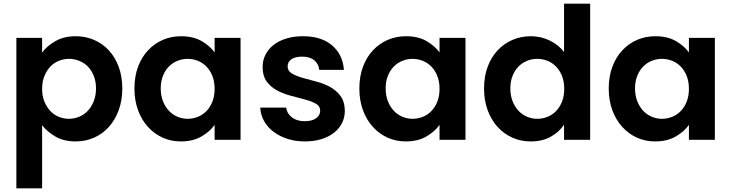

<svg xmlns="http://www.w3.org/2000/svg" viewBox="-20 -760 3975 1044"><path d="M209 -474Q234 -509 280.5 -536Q327 -563 392 -563Q445 -563 491.5 -543Q538 -523 572 -486Q606 -449 625.5 -396.5Q645 -344 645 -279Q645 -214 625.5 -161Q606 -108 572 -70Q538 -32 491.5 -11.5Q445 9 392 9Q326 9 280.5 -18Q235 -45 209 -79V264H69V-554H209ZM502 -279Q502 -318 489.5 -348.5Q477 -379 457 -399Q437 -419 410 -429.5Q383 -440 355 -440Q327 -440 300.5 -429.5Q274 -419 254 -398Q234 -377 221.5 -346.5Q209 -316 209 -277Q209 -238 221.5 -207.5Q234 -177 254 -156Q274 -135 300.5 -124.5Q327 -114 355 -114Q383 -114 410 -125Q437 -136 457 -157Q477 -178 489.5 -209Q502 -240 502 -279Z M711 -279Q711 -344 730.5 -396.5Q750 -449 784.5 -486Q819 -523 865 -543Q911 -563 964 -563Q1031 -563 1076.5 -536.5Q1122 -510 1147 -475V-554H1288V0H1147V-81Q1122 -45 1075.5 -18Q1029 9 963 9Q910 9 864.5 -11.5Q819 -32 784.5 -70Q750 -108 730.5 -161Q711 -214 711 -279ZM1147 -277Q1147 -316 1135 -346.5Q1123 -377 1102.5 -398Q1082 -419 1055.5 -429.5Q1029 -440 1000 -440Q972 -440 945.5 -429.5Q919 -419 899 -399Q879 -379 866.5 -348.5Q854 -318 854 -279Q854 -240 866.5 -209Q879 -178 899 -157Q919 -136 945.5 -125Q972 -114 1000 -114Q1029 -114 1055.5 -124.5Q1082 -135 1102.5 -156Q1123 -177 1135 -207.5Q1147 -238 1147 -277Z M1855 -158Q1855 -122 1840 -91.5Q1825 -61 1796.5 -38.5Q1768 -16 1728 -3.5Q1688 9 1637 9Q1585 9 1541.5 -5.5Q1498 -20 1466 -44.5Q1434 -69 1415.5 -102.5Q1397 -136 1395 -175H1536Q1540 -143 1567 -122Q1594 -101 1636 -101Q1678 -101 1699.5 -117.5Q1721 -134 1721 -158Q1721 -183 1698 -196Q1675 -209 1640 -218.5Q1605 -228 1564.5 -238.5Q1524 -249 1489 -267Q1454 -285 1431 -315.5Q1408 -346 1408 -397Q1408 -431 1423 -461.5Q1438 -492 1466 -514.5Q1494 -537 1535 -550Q1576 -563 1627 -563Q1728 -563 1786 -513Q1844 -463 1850 -380H1716Q1713 -412 1689 -432Q1665 -452 1623 -452Q1584 -452 1564 -437.5Q1544 -423 1544 -399Q1544 -374 1567 -360.5Q1590 -347 1624 -337Q1658 -327 1698 -317Q1738 -307 1772.5 -288.5Q1807 -270 1830.5 -239.5Q1854 -209 1855 -158Z M1934 -279Q1934 -344 1953.5 -396.5Q1973 -449 2007.5 -486Q2042 -523 2088 -543Q2134 -563 2187 -563Q2254 -563 2299.5 -536.5Q2345 -510 2370 -475V-554H2511V0H2370V-81Q2345 -45 2298.5 -18Q2252 9 2186 9Q2133 9 2087.5 -11.5Q2042 -32 2007.5 -70Q1973 -108 1953.5 -161Q1934 -214 1934 -279ZM2370 -277Q2370 -316 2358 -346.5Q2346 -377 2325.5 -398Q2305 -419 2278.5 -429.5Q2252 -440 2223 -440Q2195 -440 2168.5 -429.5Q2142 -419 2122 -399Q2102 -379 2089.5 -348.5Q2077 -318 2077 -279Q2077 -240 2089.5 -209Q2102 -178 2122 -157Q2142 -136 2168.5 -125Q2195 -114 2223 -114Q2252 -114 2278.5 -124.5Q2305 -135 2325.5 -156Q2346 -177 2358 -207.5Q2370 -238 2370 -277Z M2612 -279Q2612 -344 2631.5 -396.5Q2651 -449 2685.5 -486Q2720 -523 2766.5 -543Q2813 -563 2866 -563Q2921 -563 2969.5 -539.5Q3018 -516 3047 -477V-740H3189V0H3047V-82Q3022 -44 2976.5 -17.5Q2931 9 2865 9Q2812 9 2766 -11.5Q2720 -32 2685.5 -70Q2651 -108 2631.5 -161Q2612 -214 2612 -279ZM3048 -277Q3048 -316 3036 -346.5Q3024 -377 3003.5 -398Q2983 -419 2956.5 -429.5Q2930 -440 2901 -440Q2873 -440 2846.5 -429.5Q2820 -419 2800 -399Q2780 -379 2767.5 -348.5Q2755 -318 2755 -279Q2755 -240 2767.5 -209Q2780 -178 2800 -157Q2820 -136 2846.5 -125Q2873 -114 2901 -114Q2930 -114 2956.5 -124.5Q2983 -135 3003.5 -156Q3024 -177 3036 -207.5Q3048 -238 3048 -277Z M3290 -279Q3290 -344 3309.5 -396.5Q3329 -449 3363.5 -486Q3398 -523 3444 -543Q3490 -563 3543 -563Q3610 -563 3655.5 -536.5Q3701 -510 3726 -475V-554H3867V0H3726V-81Q3701 -45 3654.5 -18Q3608 9 3542 9Q3489 9 3443.5 -11.5Q3398 -32 3363.5 -70Q3329 -108 3309.5 -161Q3290 -214 3290 -279ZM3726 -277Q3726 -316 3714 -346.5Q3702 -377 3681.5 -398Q3661 -419 3634.5 -429.5Q3608 -440 3579 -440Q3551 -440 3524.5 -429.5Q3498 -419 3478 -399Q3458 -379 3445.5 -348.5Q3433 -318 3433 -279Q3433 -240 3445.5 -209Q3458 -178 3478 -157Q3498 -136 3524.5 -125Q3551 -114 3579 -114Q3608 -114 3634.5 -124.5Q3661 -135 3681.5 -156Q3702 -177 3714 -207.5Q3726 -238 3726 -277Z"/></svg>

Font: Poppins SemiBold
Style: Regular
Weight: 600
Designer: Ninad Kale (Devanagari), Jonny Pinhorn (Latin)
Foundry: Indian Type Foundry
Version: Version 3.002 2017